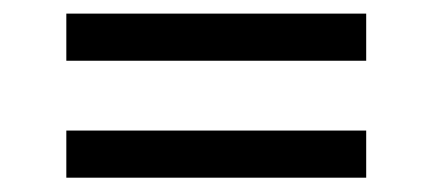

<svg xmlns="http://www.w3.org/2000/svg" viewBox="-20 -474 620 275"><path d="M75 -287H504.5V-219.5H75ZM75 -454.5H504.5V-387H75Z"/></svg>

Font: 8514790e538f44c2 - subset of Lato
Style: Regular
Weight: 400
Version: Version 1.104; Western+Polish opensource